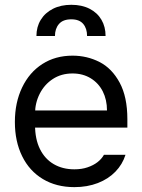

<svg xmlns="http://www.w3.org/2000/svg" viewBox="-20 -769 593 800"><path d="M158.7 -22.9C196.1 -0.5 239.9 10.7 290 10.7C325.8 10.7 358.4 5 387.7 -6.3C417 -17.7 441.4 -33.5 460.9 -53.7C480.5 -73.9 494.5 -97.3 502.9 -124H413.1C406.6 -112.3 397.6 -102.1 386.2 -93.3C374.8 -84.5 361 -77.3 344.7 -71.8C328.5 -66.2 310.2 -63.5 290 -63.5C257.5 -63.5 228.8 -70.6 204.1 -85C179.4 -99.3 160.2 -120.3 146.5 -147.9C132.8 -175.6 126 -209 126 -248V-295.9C126 -325.2 132.5 -352.7 145.5 -378.4C158.5 -404.1 176.8 -424.6 200.2 -439.9C223.6 -455.2 251 -462.9 282.2 -462.9C310.9 -462.9 336.1 -456.2 357.9 -442.9C379.7 -429.5 396.5 -411.3 408.2 -388.2C419.9 -365.1 425.8 -338.5 425.8 -308.6H100.6V-237.3H510.7V-272.5C510.7 -334.3 500 -385.1 478.5 -424.8C457 -464.5 429 -493.2 394.5 -510.7C360 -528.3 322.6 -537.1 282.2 -537.1C234.7 -537.1 192.9 -525.6 156.7 -502.4C120.6 -479.3 92.4 -446.8 72.3 -404.8C52.1 -362.8 42 -314.8 42 -260.7C42 -206.7 52.1 -159.2 72.3 -118.2C92.4 -77.1 121.3 -45.4 158.7 -22.9ZM149.9 -686.5C137.9 -667 131.8 -644.5 131.8 -619.1H209C209 -639.3 214.5 -655.9 225.6 -668.9C236.7 -682 253.9 -688.5 277.3 -688.5C299.5 -688.5 315.9 -682.1 326.7 -669.4C337.4 -656.7 342.8 -640 342.8 -619.1H419.9C419.9 -644.5 414.2 -667 402.8 -686.5C391.4 -706.1 375 -721.4 353.5 -732.4C332 -743.5 306.6 -749 277.3 -749C248 -749 222.5 -743.5 200.7 -732.4C178.9 -721.4 161.9 -706.1 149.9 -686.5Z"/></svg>

Font: Pretendard Variable
Style: Regular
Weight: 400
Designer: Base glyphs from Inter by Rasmus Andersson; Hangeul glyphs from Noto Sans CJK(Source Han Sans) by Jang Soo-young and Kan
Foundry: Kil Hyung-jin
Version: Version 1.309;Glyphs 3.2 (3225)